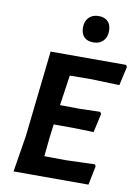

<svg xmlns="http://www.w3.org/2000/svg" viewBox="-94 -930 720 992"><g transform="rotate(10 265.5 -433.5)"><path d="M343 -867Q374 -867 391 -849.5Q408 -832 408 -800Q408 -767 389 -747.5Q370 -728 338 -728Q306 -728 289 -745.5Q272 -763 272 -795Q272 -828 291 -847.5Q310 -867 343 -867ZM456 -109 461 -99 441 0H48L79 -192L129 -643H525L531 -633L509 -534L360 -539L248 -538L225 -379L333 -378L435 -381L442 -371L420 -272L310 -275H210L201 -204L191 -105L302 -104Z"/></g></svg>

Font: Alegreya Sans
Style: Bold Italic
Weight: 700
Italic angle: -7°
Designer: Juan Pablo del Peral
Foundry: Huerta Tipografica
Version: Version 2.007